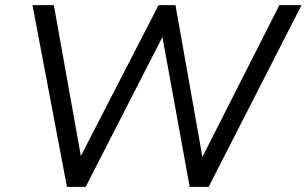

<svg xmlns="http://www.w3.org/2000/svg" viewBox="-20 -725 1190 745"><path d="M239.8 0 106 -705H188.9L302.7 -69.7H268L595.1 -705H660.9L773.6 -69.7H741.9L1064 -705H1150L789.6 0H716L604.9 -610.9H625.4L312.4 0Z"/></svg>

Font: Mulish ExtraLight
Style: Italic
Weight: 200
Italic angle: -9°
Designer: Vernon Adams
Foundry: Vernon Adams
Version: Version 3.603